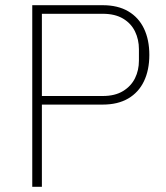

<svg xmlns="http://www.w3.org/2000/svg" viewBox="-20 -718 637 738"><path d="M141 0H104V-698H375Q433 -698 473 -674.5Q513 -651 533.5 -608Q554 -565 554 -507Q554 -449 533.5 -406Q513 -363 473 -339.5Q433 -316 375 -316H141ZM141 -665V-349H375Q422 -349 453 -368Q484 -387 499 -417.5Q514 -448 514 -485V-529Q514 -566 499 -597Q484 -628 453 -646.5Q422 -665 375 -665Z"/></svg>

Font: IBM Plex Sans ExtraLight
Style: Regular
Weight: 250
Designer: Mike Abbink, Paul van der Laan, Pieter van Rosmalen
Foundry: Bold Monday
Version: Version 3.201